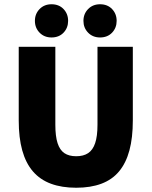

<svg xmlns="http://www.w3.org/2000/svg" viewBox="-20 -870 712 902"><path d="M338 12Q270 12 219 -7Q168 -26 134.5 -65Q101 -104 84.5 -163.5Q68 -223 68 -304V-650H240V-284Q240 -230 250.5 -197.5Q261 -165 282.5 -150.5Q304 -136 338 -136Q372 -136 394 -150.5Q416 -165 427 -197.5Q438 -230 438 -284V-650H604V-304Q604 -223 588 -163.5Q572 -104 539.5 -65Q507 -26 456.5 -7Q406 12 338 12ZM222 -694Q188 -694 166 -716.5Q144 -739 144 -772Q144 -805 166 -827.5Q188 -850 222 -850Q257 -850 278.5 -827.5Q300 -805 300 -772Q300 -739 278.5 -716.5Q257 -694 222 -694ZM450 -694Q416 -694 394 -716.5Q372 -739 372 -772Q372 -805 394 -827.5Q416 -850 450 -850Q485 -850 506.5 -827.5Q528 -805 528 -772Q528 -739 506.5 -716.5Q485 -694 450 -694Z"/></svg>

Font: Mada Black
Style: Regular
Weight: 900
Designer: Khaled Hosny
Version: Version 1.5